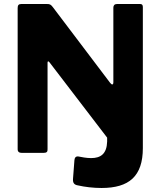

<svg xmlns="http://www.w3.org/2000/svg" viewBox="-20 -762 807 957"><path d="M679 -742H563C551 -742 545 -735 545 -724V-352C545 -339 538 -337 529 -349L243 -727C233 -740 228 -742 214 -742H86C73 -742 68 -736 68 -722V-18C68 -5 76 0 89 0H197C212 0 218 -5 217 -19V-450C217 -457 221 -459 227 -451L514 -76V-56C512 5 482 26 434 26C410 26 387 21 371 18C358 16 352 24 351 36L344 128C342 150 350 159 368 162C403 170 445 175 486 175C623 175 692 117 692 -24V-727C692 -737 688 -742 679 -742Z"/></svg>

Font: 18Franklin
Style: Bold
Weight: 700
Designer: Pablo Impallari, Rodrigo Fuenzalida (Modified by Dan O. Williams)
Version: Version 0.025;PS 000.025;hotconv 1.0.88;makeotf.lib2.5.64775